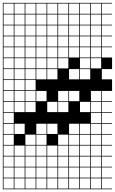

<svg xmlns="http://www.w3.org/2000/svg" viewBox="-20 -1025 809 1352"><path d="M0 307.7V-1004.8H769.2V-1000H697.1V-927.9H769.2V-923.1H697.1V-851H769.2V-846.2H697.1V-774H769.2V-769.2H697.1V-697.1H769.2V-692.3H697.1V-620.2H769.2V-538.5H697.1V-466.3H769.2V-384.6H697.1V-312.5H769.2V-307.7H697.1V-235.6H769.2V-230.8H697.1V-158.7H769.2V-153.8H697.1V-81.7H769.2V-76.9H697.1V-4.8H769.2V0H697.1V72.1H769.2V76.9H697.1V149H769.2V153.8H697.1V226H769.2V230.8H697.1V302.9H769.2V307.7ZM620.2 -927.9H692.3V-1000H620.2ZM235.6 -927.9H307.7V-1000H235.6ZM158.7 -927.9H230.8V-1000H158.7ZM312.5 -927.9H384.6V-1000H312.5ZM389.4 -927.9H461.5V-1000H389.4ZM81.7 -927.9H153.8V-1000H81.7ZM543.3 -927.9H615.4V-1000H543.3ZM466.3 -927.9H538.5V-1000H466.3ZM4.8 -927.9H76.9V-1000H4.8ZM235.6 -851H307.7V-923.1H235.6ZM620.2 -851H692.3V-923.1H620.2ZM312.5 -851H384.6V-923.1H312.5ZM4.8 -851H76.9V-923.1H4.8ZM158.7 -851H230.8V-923.1H158.7ZM543.3 -851H615.4V-923.1H543.3ZM466.3 -851H538.5V-923.1H466.3ZM389.4 -851H461.5V-923.1H389.4ZM81.7 -851H153.8V-923.1H81.7ZM389.4 -774H461.5V-846.2H389.4ZM235.6 -774H307.7V-846.2H235.6ZM312.5 -774H384.6V-846.2H312.5ZM4.8 -774H76.9V-846.2H4.8ZM543.3 -774H615.4V-846.2H543.3ZM620.2 -774H692.3V-846.2H620.2ZM466.3 -774H538.5V-846.2H466.3ZM158.7 -774H230.8V-846.2H158.7ZM81.7 -774H153.8V-846.2H81.7ZM81.7 -697.1H153.8V-769.2H81.7ZM466.3 -697.1H538.5V-769.2H466.3ZM543.3 -697.1H615.4V-769.2H543.3ZM235.6 -697.1H307.7V-769.2H235.6ZM312.5 -697.1H384.6V-769.2H312.5ZM4.8 -697.1H76.9V-769.2H4.8ZM158.7 -697.1H230.8V-769.2H158.7ZM620.2 -697.1H692.3V-769.2H620.2ZM389.4 -697.1H461.5V-769.2H389.4ZM81.7 -620.2H153.8V-692.3H81.7ZM389.4 -620.2H461.5V-692.3H389.4ZM466.3 -620.2H538.5V-692.3H466.3ZM158.7 -620.2H230.8V-692.3H158.7ZM620.2 -620.2H692.3V-692.3H620.2ZM4.8 -620.2H76.9V-692.3H4.8ZM312.5 -620.2H384.6V-692.3H312.5ZM235.6 -620.2H307.7V-692.3H235.6ZM543.3 -620.2H615.4V-692.3H543.3ZM389.4 -543.3H461.5V-615.4H389.4ZM158.7 -543.3H230.8V-615.4H158.7ZM81.7 -543.3H153.8V-615.4H81.7ZM543.3 -543.3H615.4V-615.4H543.3ZM620.2 -543.3H692.3V-615.4H620.2ZM312.5 -543.3H384.6V-615.4H312.5ZM4.8 -543.3H76.9V-615.4H4.8ZM235.6 -543.3H307.7V-615.4H235.6ZM158.7 -466.3H230.8V-538.5H158.7ZM543.3 -466.3H615.4V-538.5H543.3ZM466.3 -466.3H538.5V-538.5H466.3ZM312.5 -466.3H384.6V-538.5H312.5ZM235.6 -466.3H307.7V-538.5H235.6ZM81.7 -466.3H153.8V-538.5H81.7ZM4.8 -466.3H76.9V-538.5H4.8ZM230.8 -461.5H158.7V-389.4H230.8ZM81.7 -389.4H153.8V-461.5H81.7ZM4.8 -389.4H76.9V-461.5H4.8ZM620.2 -312.5H692.3V-384.6H620.2ZM235.6 -312.5H307.7V-384.6H235.6ZM158.7 -312.5H230.8V-384.6H158.7ZM4.8 -312.5H76.9V-384.6H4.8ZM389.4 -312.5H461.5V-384.6H389.4ZM81.7 -312.5H153.8V-384.6H81.7ZM466.3 -312.5H538.5V-384.6H466.3ZM312.5 -235.6H384.6V-307.7H312.5ZM620.2 -235.6H692.3V-307.7H620.2ZM4.8 -235.6H76.9V-307.7H4.8ZM389.4 -235.6H461.5V-307.7H389.4ZM158.7 -235.6H230.8V-307.7H158.7ZM543.3 -235.6H615.4V-307.7H543.3ZM81.7 -235.6H153.8V-307.7H81.7ZM620.2 -158.7H692.3V-230.8H620.2ZM4.8 -158.7H76.9V-230.8H4.8ZM312.5 -81.7H384.6V-153.8H312.5ZM235.6 -81.7H307.7V-153.8H235.6ZM620.2 -81.7H692.3V-153.8H620.2ZM4.8 -81.7H76.9V-153.8H4.8ZM543.3 -81.7H615.4V-153.8H543.3ZM81.7 -81.7H153.8V-153.8H81.7ZM466.3 -81.7H538.5V-153.8H466.3ZM235.6 -4.8H307.7V-76.9H235.6ZM620.2 -4.8H692.3V-76.9H620.2ZM389.4 -4.8H461.5V-76.9H389.4ZM158.7 -4.8H230.8V-76.9H158.7ZM4.8 -4.8H76.9V-76.9H4.8ZM543.3 -4.8H615.4V-76.9H543.3ZM466.3 -4.8H538.5V-76.9H466.3ZM466.3 72.1H538.5V0H466.3ZM4.8 72.1H76.9V0H4.8ZM312.5 72.1H384.6V0H312.5ZM235.6 72.1H307.7V0H235.6ZM620.2 72.1H692.3V0H620.2ZM81.7 72.1H153.8V0H81.7ZM389.4 72.1H461.5V0H389.4ZM158.7 72.1H230.8V0H158.7ZM543.3 72.1H615.4V0H543.3ZM543.3 149H615.4V76.9H543.3ZM158.7 149H230.8V76.9H158.7ZM81.7 149H153.8V76.9H81.7ZM389.4 149H461.5V76.9H389.4ZM620.2 149H692.3V76.9H620.2ZM235.6 149H307.7V76.9H235.6ZM312.5 149H384.6V76.9H312.5ZM466.3 149H538.5V76.9H466.3ZM4.8 149H76.9V76.9H4.8ZM543.3 226H615.4V153.8H543.3ZM158.7 226H230.8V153.8H158.7ZM81.7 226H153.8V153.8H81.7ZM389.4 226H461.5V153.8H389.4ZM620.2 226H692.3V153.8H620.2ZM235.6 226H307.7V153.8H235.6ZM466.3 226H538.5V153.8H466.3ZM312.5 226H384.6V153.8H312.5ZM4.8 226H76.9V153.8H4.8ZM158.7 302.9H230.8V230.8H158.7ZM81.7 302.9H153.8V230.8H81.7ZM543.3 302.9H615.4V230.8H543.3ZM389.4 302.9H461.5V230.8H389.4ZM620.2 302.9H692.3V230.8H620.2ZM466.3 302.9H538.5V230.8H466.3ZM235.6 302.9H307.7V230.8H235.6ZM4.8 302.9H76.9V230.8H4.8ZM312.5 302.9H384.6V230.8H312.5Z"/></svg>

Font: Jacquarda Bastarda 9 Charted
Style: Regular
Weight: 400
Designer: Sarah Cadigan-Fried
Version: Version 1.000; ttfautohint (v1.8.4.7-5d5b)